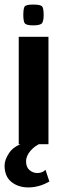

<svg xmlns="http://www.w3.org/2000/svg" viewBox="-50 -631 264 840"><path d="M32 -470H162V0H32ZM95 -520Q63 -520 57.5 -530.5Q52 -541 52 -565Q52 -593 57.5 -602Q63 -611 95 -611Q129 -611 135 -602Q141 -593 141 -565Q141 -541 134.5 -530.5Q128 -520 95 -520ZM74 189Q30 189 0 165Q-30 141 -30 93Q-30 67 -8.5 36Q13 5 68 -10L135 -7Q104 5 84 28Q64 51 64 75Q64 100 79 113Q94 126 113 126Q124 126 133 122.5Q142 119 149 112L166 163Q144 176 120.5 182.5Q97 189 74 189Z"/></svg>

Font: Smooch Sans ExtraBold
Style: Regular
Weight: 800
Designer: Robert E. Leuschke
Foundry: Robert E. Leuschke
Version: Version 1.010